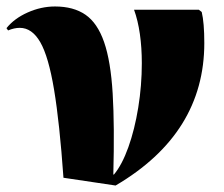

<svg xmlns="http://www.w3.org/2000/svg" viewBox="-28 -551 692 593"><path d="M329 22 168 -2Q156 -172 139 -274Q122 -376 96.5 -420.5Q71 -465 33 -465Q16 -465 -3 -457L-8 -464Q16 -494 57.5 -512.5Q99 -531 142 -531Q199 -531 236 -505.5Q273 -480 293.5 -421Q314 -362 320 -262Q326 -162 322 -12H324Q349 -42 368.5 -96.5Q388 -151 399 -219Q410 -287 410 -356Q410 -404 404 -446Q398 -488 386 -521H586L595 -514Q603 -481 603 -418Q603 -139 329 22Z"/></svg>

Font: Literata 72pt ExtraBold
Style: Regular
Weight: 800
Designer: Latin by Veronika Burian and Jose Scaglione. Greek by Irene Vlachou. Cyrillic by Vera Evstafieva.
Foundry: TypeTogether
Version: Version 3.002